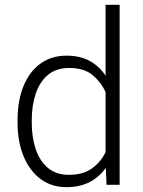

<svg xmlns="http://www.w3.org/2000/svg" viewBox="-20 -770 596 800"><path d="M53.2 -258.8V-269Q53.2 -351.1 78.1 -411.6Q103 -472.2 148.7 -505.1Q194.3 -538.1 257.3 -538.1Q313.5 -538.1 353.8 -516.1Q394 -494.1 419.9 -454.6V-750H478.5V0H423.8L420.9 -70.8Q395 -33.2 354 -11.7Q313 9.8 256.3 9.8Q194.3 9.8 148.7 -24.4Q103 -58.6 78.1 -119.4Q53.2 -180.2 53.2 -258.8ZM112.3 -269V-258.8Q112.3 -197.8 128.9 -148.4Q145.5 -99.1 179.7 -70.3Q213.9 -41.5 267.1 -41.5Q326.2 -41.5 363.3 -68.4Q400.4 -95.2 419.9 -136.2V-385.7Q402.8 -425.3 367.2 -456.1Q331.5 -486.8 268.1 -486.8Q214.4 -486.8 179.9 -458Q145.5 -429.2 128.9 -379.9Q112.3 -330.6 112.3 -269Z"/></svg>

Font: Vazirmatn FD ExtraLight
Style: Regular
Weight: 200
Designer: Saber Rastikerdar
Foundry: Saber Rastikerdar
Version: Version 33.003